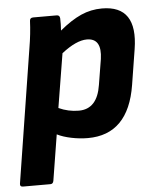

<svg xmlns="http://www.w3.org/2000/svg" viewBox="-53 -551 635 779"><g transform="rotate(-5 264.5 -161.0)"><path d="M9 185Q-4 185 -2 172L84 -372Q89 -401 92 -429Q95 -457 96 -481Q96 -495 110 -495H206Q218 -495 219 -482Q220 -459 218 -432Q265 -471 305.5 -489Q346 -507 391 -507Q537 -507 509 -331L486 -187Q454 12 289 12Q256 12 222 5Q188 -2 164 -14L134 172Q132 185 121 185ZM319 -387Q276 -387 216 -340L180 -120Q219 -102 262 -102Q337 -102 352 -199L369 -303Q381 -387 319 -387Z"/></g></svg>

Font: Sofia Sans ExtraBold
Style: Italic
Weight: 800
Italic angle: -9°
Designer: Botio Nikoltchev, Ani Petrova
Foundry: lettersoup
Version: Version 4.100; ttfautohint (v1.8.4.7-5d5b)